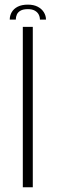

<svg xmlns="http://www.w3.org/2000/svg" viewBox="-20 -788 261 808"><path d="M76 0H118V-675H76ZM97.5 -768.5Q71.5 -768.5 54.5 -759.8Q37.5 -751 29.2 -736.5Q21 -722 21 -705.5H46.5Q46.5 -717 51 -727Q55.5 -737 66.5 -743.2Q77.5 -749.5 97.5 -749.5Q115.5 -749.5 126.5 -743.2Q137.5 -737 142.8 -727Q148 -717 148 -705.5H173.5Q173.5 -722 164.5 -736.5Q155.5 -751 138.5 -759.8Q121.5 -768.5 97.5 -768.5Z"/></svg>

Font: Anybody Thin ExtraLight
Style: Regular
Weight: 250
Version: Version 1.113;gftools[0.9.25]